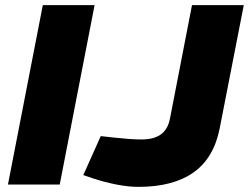

<svg xmlns="http://www.w3.org/2000/svg" viewBox="-20 -720 971 749"><path d="M11 0 147 -700H349L213 0ZM520 9Q481 9 435 0Q389 -9 343 -24L305 -37L373 -189L428 -183Q456 -180 482 -178Q508 -176 532 -176Q581 -176 608 -196Q635 -216 643 -257L729 -700H931L837 -219Q814 -103 734.5 -47Q655 9 520 9Z"/></svg>

Font: REM ExtraBold
Style: Italic
Weight: 800
Italic angle: -11°
Designer: Octavio Pardo
Foundry: Ashler Design
Version: Version 1.005;gftools[0.9.28]